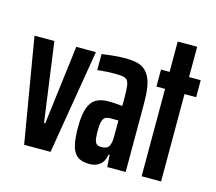

<svg xmlns="http://www.w3.org/2000/svg" viewBox="-97 -778 1020 906"><g transform="rotate(15 413.5 -325.0)"><path d="M90 0 4 -510H101L154 -124H160L208 -510H304L219 0Z M411 8Q371 8 350.5 -8.5Q330 -25 322 -59Q314 -93 314 -147Q314 -203 325 -237Q336 -271 359.5 -286Q383 -301 422 -301Q431 -301 440.5 -300.5Q450 -300 459.5 -299.5Q469 -299 477 -298Q485 -297 490 -297V-335Q490 -369 488 -389Q486 -409 479.5 -419Q473 -429 458.5 -432Q444 -435 418 -435Q398 -435 381.5 -434Q365 -433 352.5 -432Q340 -431 332 -429V-508Q348 -510 378.5 -514Q409 -518 448 -518Q478 -518 501 -513Q524 -508 540 -495Q556 -482 566.5 -461Q577 -440 581.5 -408.5Q586 -377 586 -333V0H496L492 -58H486Q483 -34 472 -19.5Q461 -5 445 1.5Q429 8 411 8ZM444 -84Q454 -84 463.5 -86.5Q473 -89 479 -97Q485 -105 488 -120Q490 -138 490 -154.5Q490 -171 490 -194V-226H451Q435 -226 426 -220.5Q417 -215 412.5 -199.5Q408 -184 408 -153Q408 -129 410.5 -113.5Q413 -98 420.5 -91Q428 -84 444 -84Z M664 0V-427H622V-510H664V-658H759V-510H816V-427H759V0Z"/></g></svg>

Font: Saira UltraCondensed
Style: Bold
Weight: 700
Width: 1
Designer: Hector Gatti with collaboration of the Omnibus-Type team
Foundry: Omnibus-Type
Version: Version 1.101